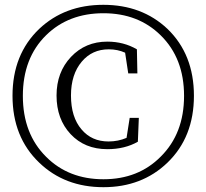

<svg xmlns="http://www.w3.org/2000/svg" viewBox="-20 -763 858 798"><path d="M410 15Q249 15 143 -87Q32 -193 32 -365Q32 -537 143 -643Q249 -743 409.5 -743Q570 -743 676 -643Q786 -537 786 -365Q786 -193 676 -87Q570 15 410 15ZM648 -112Q745 -208 745 -364.5Q745 -521 648 -616Q555 -708 410 -708Q265 -708 172 -617Q75 -522 75 -364.5Q75 -207 172 -111Q265 -18 410 -18Q555 -18 648 -112ZM426 -143Q332 -143 273.5 -205.5Q215 -268 215 -366Q215 -463 275 -526.5Q335 -590 426 -590Q494 -590 549 -558L551 -458H513L500 -544Q469 -558 432 -558Q363 -558 320 -507Q275 -454 275 -366Q275 -276 319 -225Q361 -175 431 -175Q471 -175 506 -190L519 -273H557L553 -174Q499 -143 426 -143Z"/></svg>

Font: GenRyuMin TW L
Style: Regular
Weight: 300
Version: Version 1.501;PS 1;hotconv 16.6.51;makeotf.lib2.5.65220